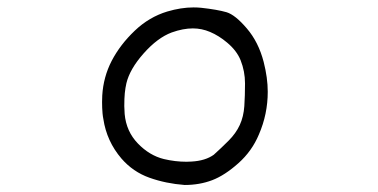

<svg xmlns="http://www.w3.org/2000/svg" viewBox="-20 -476 1040 528"><path d="M492.7 -31.2Q461.9 -31.2 430.7 -38.6Q391.1 -48.3 359.1 -81.5Q327.1 -114.7 322.8 -162.6Q321.8 -176.8 321.8 -184.1Q321.8 -205.6 323.2 -220Q324.7 -234.4 327.6 -247.1Q336.9 -286.1 375 -329.1Q413.1 -372.1 452.1 -386.7Q483.4 -397.9 510.3 -397.9Q534.7 -397.9 557.6 -388.2Q582 -377.9 604.5 -358.9Q630.9 -336.9 641.6 -310.5Q653.8 -279.8 653.8 -246.6Q653.8 -213.4 651.9 -184.3Q649.9 -155.3 639.4 -132.3Q628.9 -109.4 608.4 -88.9Q587.9 -68.4 568.8 -51.3L568.4 -50.8Q544.9 -33.7 506.3 -31.7Q499.5 -31.2 492.7 -31.2ZM691.9 -106Q716.3 -162.1 716.3 -223.6Q716.3 -261.7 705.1 -305.7Q690.9 -360.4 658.7 -397.9Q627 -435.1 603 -442.4Q577.6 -449.7 533.2 -454.6Q522.9 -455.6 512.2 -455.6Q478 -455.6 439.9 -444.3Q390.1 -429.2 350.6 -391.6Q310.5 -353.5 287.1 -308.6Q264.2 -264.2 261.2 -213.4Q260.7 -203.6 260.7 -195.3Q260.7 -187 261 -179.4Q261.2 -171.9 262 -164.1Q262.7 -156.2 264.2 -148.9Q273.4 -87.4 314 -40Q345.7 -3.4 390.9 12.7Q436 28.8 487.8 32.7Q528.8 32.7 563.5 19.5Q598.1 6.3 635.7 -27.3Q672.9 -60.5 691.9 -106Z"/></svg>

Font: NaikaiFont
Style: Light
Weight: 300
Version: Version 1.89